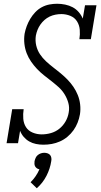

<svg xmlns="http://www.w3.org/2000/svg" viewBox="-20 -763 540 1023"><path d="M211 8Q191 8 171.5 4Q152 0 135.5 -9.5Q119 -19 106.5 -33.5Q94 -48 87 -66L76 0H15L45 -181H106Q102 -156 104 -130.5Q106 -105 118.5 -85.5Q131 -66 154 -56.5Q177 -47 202 -47Q227 -47 251.5 -54Q276 -61 296 -77Q316 -93 329 -115.5Q342 -138 346 -163Q351 -190 344 -215Q337 -240 323.5 -261.5Q310 -283 291.5 -299.5Q273 -316 253 -331.5Q233 -347 213.5 -362.5Q194 -378 177 -396Q160 -414 145.5 -435Q131 -456 122 -479.5Q113 -503 110 -529.5Q107 -556 111 -583Q115 -604 122.5 -624Q130 -644 141 -662.5Q152 -681 167.5 -697.5Q183 -714 202.5 -724.5Q222 -735 243 -739Q264 -743 284 -743Q306 -743 327.5 -738.5Q349 -734 367 -724.5Q385 -715 399 -699Q413 -683 421 -664L433 -735H494L464 -554H403Q407 -579 405 -604Q403 -629 390.5 -649Q378 -669 355 -678.5Q332 -688 307 -688Q292 -688 276 -685Q260 -682 245 -675Q230 -668 217.5 -657Q205 -646 195.5 -632.5Q186 -619 180 -604Q174 -589 171 -573Q167 -546 173 -520.5Q179 -495 193 -474Q207 -453 225.5 -436Q244 -419 263.5 -404Q283 -389 302.5 -373Q322 -357 339.5 -339Q357 -321 371 -300.5Q385 -280 394.5 -256.5Q404 -233 407 -206.5Q410 -180 406 -154Q402 -131 393.5 -109.5Q385 -88 371.5 -69Q358 -50 339.5 -34.5Q321 -19 299.5 -9.5Q278 0 256 4Q234 8 211 8ZM176 240 143 208Q158 193 170 175.5Q182 158 190 139Q183 138 177 134Q171 130 167.5 124Q164 118 163.5 110.5Q163 103 164 96Q166 87 170 78Q174 69 181.5 63Q189 57 198 54Q207 51 216 51Q225 51 233.5 54Q242 57 247 63Q252 69 253.5 78Q255 87 253 96Q247 136 227.5 174Q208 212 176 240Z"/></svg>

Font: Iosevka Slab Light Oblique
Style: Regular
Weight: 300
Italic angle: -9°
Monospace: yes
Designer: Belleve Invis
Foundry: Belleve Invis
Version: Version 11.1.1; ttfautohint (v1.8.3)